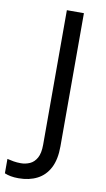

<svg xmlns="http://www.w3.org/2000/svg" viewBox="-177 -761 549 998"><g transform="rotate(10 97.5 -262.0)"><path d="M-4 190Q-28 190 -46 186.5Q-64 183 -78 177V101Q-62 105 -44 108Q-26 111 -6 111Q19 111 41.5 101Q64 91 78 66Q92 41 92 -4V-714H182V-11Q182 58 159 102.5Q136 147 94 168.5Q52 190 -4 190Z"/></g></svg>

Font: Noto Sans Adlam
Style: Regular
Weight: 400
Designer: Mark Jamra, Neil Patel
Foundry: JamraPatel LLC
Version: Version 3.001